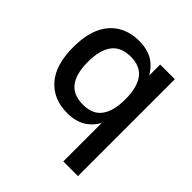

<svg xmlns="http://www.w3.org/2000/svg" viewBox="-195 -659 999 999"><g transform="rotate(45 305.0 -159.5)"><path d="M425 -511H533V202H425ZM261 10Q160 10 100.5 -57Q41 -124 41 -255Q41 -345 68.5 -403.5Q96 -462 145.5 -491.5Q195 -521 261 -521Q333 -521 377.5 -486Q422 -451 442 -391Q462 -331 462 -255Q462 -179 442 -119.5Q422 -60 377.5 -25Q333 10 261 10ZM289 -79Q359 -79 392 -124Q425 -169 425 -255Q425 -341 392 -386.5Q359 -432 289 -432Q216 -432 182.5 -386.5Q149 -341 149 -255Q149 -169 182.5 -124Q216 -79 289 -79Z"/></g></svg>

Font: Asta Sans SemiBold
Style: Regular
Weight: 600
Designer: 42dot
Version: Version 1.000